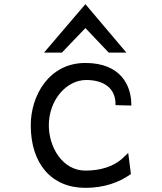

<svg xmlns="http://www.w3.org/2000/svg" viewBox="-20 -893 780 924"><path d="M278 -640 391 -758 503 -640H588L391 -873L192 -640ZM391 -72C281 -72 215 -184 215 -290C215 -411 299 -508 395 -508C479 -508 536 -469 536 -392V-387L612 -385V-390C612 -479 563 -590 391 -590C215 -590 128 -432 128 -290C128 -105 228 11 391 11C481 11 553 -15 608 -54L610 -56L597 -157L564 -126C523 -92 465 -72 391 -72Z"/></svg>

Font: Charger Monospace
Style: Regular
Weight: 400
Designer: Jasper
Foundry: Cannot Into Space Fonts
Version: Version 0.980